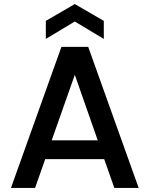

<svg xmlns="http://www.w3.org/2000/svg" viewBox="-20 -927 737 947"><path d="M494 -142H203L153 0H34L283 -696H415L664 0H544ZM462 -235 349 -558 235 -235ZM349 -821 206 -735V-824L349 -907L492 -824V-735Z"/></svg>

Font: Poppins-Tabular Medium
Style: Regular
Weight: 500
Designer: Ninad Kale (Devanagari), Jonny Pinhorn (Latin)
Foundry: Indian Type Foundry
Version: Version 4.004